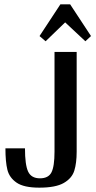

<svg xmlns="http://www.w3.org/2000/svg" viewBox="-20 -852 443 884"><path d="M161 12Q90 12 56.5 -11Q23 -34 14 -70.5Q5 -107 5 -169H95Q95 -93 109.5 -62Q124 -31 164 -31Q203 -31 217 -58.5Q231 -86 231 -154V-613H333V-154Q333 -101 322 -66Q311 -31 273.5 -9.5Q236 12 161 12ZM258 -832H303L399 -686L373 -662L280 -749L190 -662L162 -686Z"/></svg>

Font: Arya
Style: Regular
Weight: 400
Designer: Eduardo Rodriguez Tunni, Modular Infotech
Foundry: Eduardo Rodriguez Tunni, Modular Infotech
Version: Version 1.002